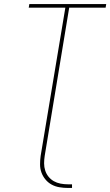

<svg xmlns="http://www.w3.org/2000/svg" viewBox="-20 -755 545 949"><path d="M316 174Q295 174 274 170.5Q253 167 235.5 157.5Q218 148 205 132.5Q192 117 185 98Q178 79 178 57.5Q178 36 181 15L303 -717H122L125 -735H505L502 -717H322L201 15Q198 34 198 52.5Q198 71 203.5 88Q209 105 220 118.5Q231 132 246 140.5Q261 149 279 152.5Q297 156 316 156H336V174Z"/></svg>

Font: Iosevka SS04 Thin Oblique
Style: Regular
Weight: 100
Italic angle: -9°
Monospace: yes
Designer: Belleve Invis
Foundry: Belleve Invis
Version: Version 19.0.0; ttfautohint (v1.8.4)